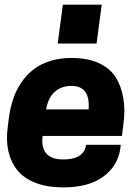

<svg xmlns="http://www.w3.org/2000/svg" viewBox="-20 -792 596 825"><path d="M417 -772 395 -605H228L250 -772ZM503.9 -208H163.1Q150.9 -106.9 252 -106.9Q340.8 -106.9 350.1 -169.9H499L497.1 -154.8Q486.8 -79.6 424.1 -33.2Q361.3 13.2 252 13.2Q183.1 13.2 132.8 -6.3Q82.5 -25.9 54.4 -60.8Q26.4 -95.7 15.9 -142.6Q5.4 -189.5 13.2 -246.1L18.1 -284.2Q23.9 -329.6 37.1 -368.2Q50.3 -406.7 72.8 -439.2Q95.2 -471.7 125.2 -494.6Q155.3 -517.6 196.5 -530.3Q237.8 -543 287.1 -543Q355 -543 403.1 -521.5Q451.2 -500 475.8 -461.9Q500.5 -423.8 509.8 -370.8Q519 -317.9 509.8 -254.9ZM287.1 -422.9Q243.7 -422.9 215.3 -397.5Q187 -372.1 178.2 -321.8H360.8Q368.2 -422.9 287.1 -422.9Z"/></svg>

Font: Cooper Hewitt
Style: Bold Italic
Weight: 712
Designer: Village Type and Design LLC
Foundry: Cooper Hewitt Smithsonian Design Museum
Version: 1.000